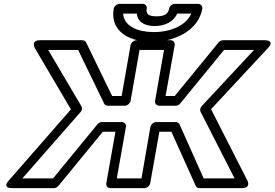

<svg xmlns="http://www.w3.org/2000/svg" viewBox="-20 -943 1413 988"><path d="M885 -315H784C769 -315 756 -301 754 -290L708 -25H581L628 -290C631 -305 618 -315 607 -315H504C495 -315 487 -310 481 -303L253 -25H95L395 -367C403 -376 404 -388 399 -396L228 -686H382L516 -410C519 -403 527 -399 535 -399H622C637 -399 650 -413 652 -424L698 -686H824L778 -424C775 -409 788 -399 799 -399H884C893 -399 901 -403 907 -410L1133 -686H1287L1018 -397C1010 -388 1008 -376 1012 -368L1187 -25H1028L904 -303C901 -310 893 -315 885 -315ZM862 -265 987 13C990 20 997 25 1006 25H1225C1274 25 1253 -14 1253 -14L1066 -381L1359 -696C1396 -735 1346 -736 1346 -736H1128C1120 -736 1111 -732 1105 -725L879 -449H832L879 -711C881 -722 873 -736 858 -736H682C671 -736 655 -726 652 -711L606 -449H557L423 -725C420 -731 412 -736 404 -736H186C137 -736 159 -696 159 -696L345 -380L25 -14C-10 26 39 25 39 25H258C266 25 275 20 281 13L509 -265H574L527 0C525 11 532 25 547 25H724C735 25 750 15 753 0L800 -265ZM777 -809C826 -809 872 -829 892 -873H964C938 -812 858 -778 772 -778C684 -778 632 -809 618 -851C616 -858 614 -866 614 -873H684C689 -826 729 -809 777 -809ZM786 -859C740 -859 731 -873 735 -898C737 -909 730 -923 715 -923H595C584 -923 568 -913 565 -898C561 -873 562 -849 569 -828C592 -762 665 -728 763 -728C795 -728 826 -732 855 -740C930 -761 1005 -810 1021 -898C1023 -909 1015 -923 1000 -923H879C868 -923 853 -913 850 -898C846 -874 830 -859 786 -859Z"/></svg>

Font: Asimov
Style: XWidOuIt
Weight: 500
Designer: Google
Version: Version 2.000980; 2014